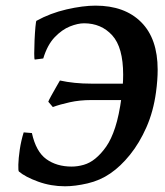

<svg xmlns="http://www.w3.org/2000/svg" viewBox="-20 -650 589 685"><path d="M536.6 -321.3Q527.3 -252.4 502.4 -196Q477.5 -139.6 443.8 -97.9Q410.2 -56.2 373.5 -31.2Q337.4 -6.3 292.7 4.2Q248 14.6 211.9 14.6Q161.6 14.6 116 -2Q70.3 -18.6 47.4 -38.1Q44.9 -40.5 45.4 -62.5Q45.9 -84.5 50.5 -116.2Q55.2 -147.9 64.5 -177.7L93.8 -175.3Q108.4 -108.9 145.3 -82.3Q182.1 -55.7 235.8 -55.7Q256.8 -55.7 278.8 -62Q300.8 -68.4 319.8 -84Q340.8 -101.1 358.9 -127Q377 -152.8 390.9 -195.3Q404.8 -237.8 413.6 -303.2Q419.4 -346.7 419.4 -383.3Q419.4 -481 380.4 -523.9Q341.3 -566.9 279.8 -566.9Q257.8 -566.9 229.5 -555.7Q201.2 -544.4 175 -517.1Q148.9 -489.7 134.3 -441.4L104 -437.5Q102.1 -438.5 102.1 -459.2Q102.1 -480 103.3 -506.6Q104.5 -533.2 106.4 -554Q108.4 -574.7 109.9 -575.7Q159.2 -603 217.5 -616.5Q275.9 -629.9 320.8 -629.9Q424.8 -629.9 483.6 -571Q542.5 -512.2 542.5 -401.4Q542.5 -364.7 536.6 -321.3ZM460.4 -323.2 447.8 -293H304.2Q264.6 -293 229 -285.2Q193.4 -277.3 168.5 -268.1L152.3 -287.1Q153.8 -292 162.8 -308.3Q171.9 -324.7 181.4 -341.3Q190.9 -357.9 193.8 -362.8Q244.6 -351.6 305.2 -351.6H448.2Z"/></svg>

Font: Gentium Plus
Style: Bold Italic
Weight: 700
Italic angle: -8°
Designer: Victor Gaultney, Annie Olsen, Iska Routamaa, Becca Hirsbrunner
Foundry: SIL International
Version: Version 6.101